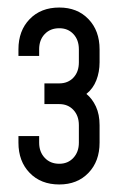

<svg xmlns="http://www.w3.org/2000/svg" viewBox="-20 -810 332 510"><path d="M137.5 -320Q88.5 -320 58.8 -350.8Q29 -381.5 29 -431V-448.5H84V-431Q84 -406.5 98.8 -390.8Q113.5 -375 137.5 -375Q160.5 -375 175 -390.8Q189.5 -406.5 189.5 -431V-477.5Q189.5 -502.5 175 -518Q160.5 -533.5 137.5 -533.5H98V-588.5H137.5Q160.5 -588.5 175 -603.8Q189.5 -619 189.5 -644.5V-679Q189.5 -704 175 -719.5Q160.5 -735 137.5 -735Q113.5 -735 98.8 -719.5Q84 -704 84 -679V-661.5H29V-679Q29 -728.5 58.8 -759.2Q88.5 -790 137.5 -790Q185.5 -790 215 -759.2Q244.5 -728.5 244.5 -679V-644.5Q244.5 -619 236 -597Q227.5 -575 209.5 -560.5Q225 -548 234.8 -527Q244.5 -506 244.5 -477.5V-431Q244.5 -381.5 215 -350.8Q185.5 -320 137.5 -320Z"/></svg>

Font: Mohave Light
Style: Regular
Weight: 400
Version: Version 2.003